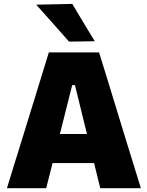

<svg xmlns="http://www.w3.org/2000/svg" viewBox="-20 -988 774 1008"><path d="M16.5 0Q34 -57 53.5 -121Q73 -184.5 91 -241L166.5 -486Q187 -552.5 203.5 -606Q219.5 -659 236.5 -713H500Q517.5 -656.5 534 -603.5Q550 -550.5 570 -486L645 -241Q663.5 -181.5 682.8 -119.2Q702 -57 719.5 0H506.5Q498.5 -32 490.2 -65.5Q482 -99 474 -132H256Q247.5 -98.5 239 -65Q230.5 -31.5 222.5 0ZM359 -541 294.5 -284.5H436.5L373.5 -541ZM342.5 -769.5Q300.5 -816.5 258 -865Q215 -913 170 -963.5L359.5 -967.5Q389 -918 418.2 -869.2Q447.5 -820.5 477.5 -771.5Z"/></svg>

Font: Heraclito ExtraBold
Style: Regular
Weight: 800
Designer: Kostas Bartsokas (font) & Cristiano Sobral (main changes)
Foundry: Kostas Bartsokas (font) & Cristiano Sobral (main changes)
Version: Version 1.00;July 8, 2020;FontCreator 13.0.0.2655 64-bit